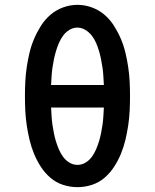

<svg xmlns="http://www.w3.org/2000/svg" viewBox="-20 -765 640 793"><path d="M300 8Q270 8 240.5 -1.5Q211 -11 188 -31Q165 -51 148.5 -76.5Q132 -102 120.5 -130Q109 -158 102 -187.5Q95 -217 90.5 -247Q86 -277 84.5 -307Q83 -337 83 -368Q83 -398 84.5 -428Q86 -458 90.5 -488Q95 -518 102 -547.5Q109 -577 121 -605Q133 -633 149.5 -659Q166 -685 189 -704.5Q212 -724 241 -734.5Q270 -745 300 -745Q330 -745 359 -734.5Q388 -724 411 -704.5Q434 -685 450.5 -659Q467 -633 479 -605Q491 -577 498 -547.5Q505 -518 509.5 -488Q514 -458 515.5 -428Q517 -398 517 -367Q517 -337 515.5 -307Q514 -277 509.5 -247Q505 -217 498 -187.5Q491 -158 479.5 -130Q468 -102 451.5 -76.5Q435 -51 412 -31Q389 -11 359.5 -1.5Q330 8 300 8ZM191 -414H409Q408 -431 407 -449Q406 -467 403.5 -484.5Q401 -502 397.5 -519.5Q394 -537 389 -554Q384 -571 377 -587.5Q370 -604 359 -618Q348 -632 332.5 -641.5Q317 -651 299 -651Q282 -651 266.5 -641.5Q251 -632 240.5 -617.5Q230 -603 223 -586.5Q216 -570 211 -553Q206 -536 202.5 -519Q199 -502 196.5 -484.5Q194 -467 193 -449Q192 -431 191 -414ZM300 -84Q318 -84 333.5 -93.5Q349 -103 359.5 -117.5Q370 -132 377 -148.5Q384 -165 389 -181.5Q394 -198 397.5 -215.5Q401 -233 403.5 -250.5Q406 -268 407 -286Q408 -304 409 -321H191Q192 -304 193 -286Q194 -268 196.5 -250.5Q199 -233 202.5 -215.5Q206 -198 211 -181.5Q216 -165 223 -148.5Q230 -132 240.5 -117.5Q251 -103 266.5 -93.5Q282 -84 300 -84Z"/></svg>

Font: Iosevka Curly SmBdEx
Style: Regular
Weight: 600
Width: 7
Monospace: yes
Designer: Belleve Invis
Foundry: Belleve Invis
Version: Version 11.1.0; ttfautohint (v1.8.3)